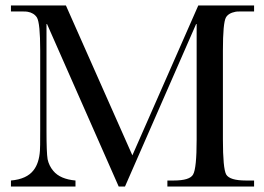

<svg xmlns="http://www.w3.org/2000/svg" viewBox="-20 -682 967 702"><path d="M705 -662H909V-640H856Q845 -640 841 -639Q815 -634 806 -618Q795 -598 795 -497V-172Q795 -66 807 -44Q820 -22 879 -22H909V0H592V-22H615Q674 -22 686 -44Q699 -66 699 -172V-594H697L437 0H414L152 -594H150V-206Q150 -164 151 -138Q152 -112 154 -100Q159 -76 175 -57Q200 -27 256 -22V0H20V-22Q78 -27 103 -60Q123 -86 126 -131Q127 -136 127 -209V-497Q127 -598 115 -618Q104 -635 81 -639Q76 -640 65 -640H20V-662H221L464 -114Z"/></svg>

Font: New Athena Unicode
Style: Regular
Weight: 400
Designer: J. Rusten 1997; rev. by R. Hancock 2001, 2002, rev. by D. Mastronarde 2002-2021
Foundry: GreekKeys New Athena Unicode
Version: Version 5.008